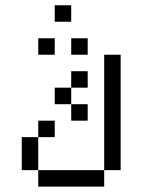

<svg xmlns="http://www.w3.org/2000/svg" viewBox="-20 -895 540 728"><path d="M187.5 -375V-437.5H125V-375H62.5Q62.5 -375 62.5 -250H125V-187.5H375V-250H125Q125 -250 125 -375ZM312.5 -437.5V-500H250V-437.5ZM312.5 -562.5V-625H250V-562.5H187.5V-500H250V-562.5ZM187.5 -687.5V-750H125V-687.5ZM312.5 -687.5V-750H250V-687.5ZM250 -812.5V-875H187.5V-812.5ZM375 -250H437.5V-687.5H375Z"/></svg>

Font: Unifont
Style: Regular
Weight: 500
Version: Version 15.1.04